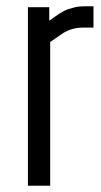

<svg xmlns="http://www.w3.org/2000/svg" viewBox="-20 -592 323 612"><path d="M253 -572H278V-504H244Q208 -504 179 -485Q170 -479 140 -458V0H69V-569H137V-526Q140 -528 152.5 -537Q165 -546 167.5 -547.5Q170 -549 180.5 -555Q191 -561 196.5 -562.5Q202 -564 212 -567Q227 -572 253 -572Z"/></svg>

Font: Khand
Style: Regular
Weight: 400
Designer: Devanagari: Sanchit Sawaria, Jyotish Sonowal; Latin: Satya Rajpurohit
Foundry: Indian Type Foundry
Version: Version 1.100;PS 1.0;hotconv 1.0.78;makeotf.lib2.5.61930; tt